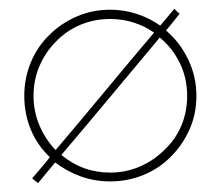

<svg xmlns="http://www.w3.org/2000/svg" viewBox="-20 -405 499 435"><path d="M56 -188Q56 -224 69.5 -255.5Q83 -287 107 -311Q130 -335 161.5 -348.5Q193 -362 230 -362Q257 -362 282.5 -354Q308 -346 329 -331Q273 -265 217.5 -198Q162 -131 106 -65Q83 -89 69.5 -120.5Q56 -152 56 -188ZM119 -54Q176 -121 230.5 -186.5Q285 -252 342 -320Q371 -296 387.5 -262Q404 -228 404 -188Q404 -151 390.5 -119.5Q377 -88 352 -65Q328 -41 296.5 -27.5Q265 -14 230 -14Q198 -14 170.5 -24Q143 -34 119 -54ZM105 -37Q131 -17 162.5 -5.5Q194 6 230 6Q270 6 306 -9Q342 -24 368 -51Q394 -77 409.5 -112Q425 -147 425 -188Q425 -232 406 -271Q387 -310 356 -336Q364 -345 371.5 -354.5Q379 -364 387 -374Q384 -376 381 -379Q378 -382 375 -385Q367 -376 359 -366Q351 -356 343 -347Q319 -364 290 -373.5Q261 -383 230 -383Q189 -383 153.5 -367.5Q118 -352 92 -326Q65 -300 50 -264Q35 -228 35 -188Q35 -147 50 -111Q65 -75 93 -49Q83 -36 73 -24.5Q63 -13 53 -1Q56 2 59.5 4.5Q63 7 66 10Q76 -2 85.5 -13.5Q95 -25 105 -37Z"/></svg>

Font: Josefin Slab ExtraLight
Style: Regular
Weight: 250
Designer: Santiago Orozco
Foundry: Typemade
Version: Version 2.000